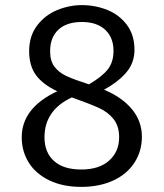

<svg xmlns="http://www.w3.org/2000/svg" viewBox="-20 -720 640 751"><path d="M387 -369Q457 -340 496 -293Q535 -246 535 -185Q535 -129 506 -84Q477 -39 423 -14Q369 11 298 11Q226 11 173 -14.5Q120 -40 92.5 -84Q65 -128 65 -183Q65 -298 204 -363Q147 -390 120.5 -426.5Q94 -463 94 -520Q94 -579 125 -620Q156 -661 203.5 -680.5Q251 -700 300 -700Q353 -700 400 -681Q447 -662 476.5 -622.5Q506 -583 506 -525Q506 -476 476 -439Q446 -402 387 -369ZM328 -390Q379 -420 401.5 -448.5Q424 -477 424 -521Q424 -573 391.5 -603.5Q359 -634 300 -634Q241 -634 208.5 -604Q176 -574 176 -519Q176 -481 193.5 -458.5Q211 -436 240 -422.5Q269 -409 328 -390ZM261 -339Q154 -289 154 -183Q154 -124 191 -90.5Q228 -57 298 -57Q368 -57 407 -92Q446 -127 446 -183Q446 -227 424 -254.5Q402 -282 366.5 -298Q331 -314 261 -339Z"/></svg>

Font: Fira Mono
Style: Regular
Weight: 400
Designer: Carrois Corporate & Edenspiekermann AG
Foundry: Carrois Corporate GbR & Edenspiekermann AG
Version: Version 3.206